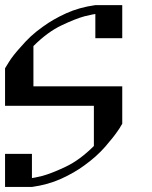

<svg xmlns="http://www.w3.org/2000/svg" viewBox="-20 -740 601 760"><path d="M463.9 -719.7H357.4C315.1 -713.9 276.7 -703.1 242.2 -687.5C207.7 -671.9 177.1 -654.3 150.4 -634.8C132.8 -622.4 116.5 -609.4 101.6 -595.7C87.2 -582 74.5 -568.7 63.5 -555.7C42 -532.2 26 -512 15.6 -495.1L0 -469.7V-361.3V-358.4V-346.7V-321.3H106.4H155.3H351.6V-162.1C314.5 -125 277.3 -97.7 240.2 -80.1C203.1 -62.5 172.5 -50.5 148.4 -43.9C135.4 -40.7 125.3 -38.4 118.2 -37.1L106.4 -35.2V-130.9H0V0H22.5H106.4C148.8 -5.9 187.2 -16.6 221.7 -32.2C256.2 -47.9 286.8 -65.4 313.5 -85C346.7 -109 374 -133.5 395.5 -158.2C417.6 -183.6 434.2 -204.4 445.3 -220.7C451.8 -229.8 456.4 -237 459 -242.2L463.9 -250V-358.4V-361.3V-373V-398.4H357.4H308.6H112.3V-557.6C149.4 -594.7 186.5 -622.1 223.6 -639.6C260.7 -657.2 291.3 -669.3 315.4 -675.8C328.5 -679 338.5 -681.3 345.7 -682.6L357.4 -684.6V-588.9H463.9Z"/></svg>

Font: Cully Mac
Style: Regular
Weight: 400
Designer: Arif Nurcahyadi
Version: Version 1.0